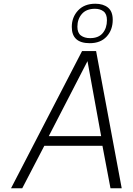

<svg xmlns="http://www.w3.org/2000/svg" viewBox="-20 -1007 710 1027"><path d="M419 -734H494L631 0H571L528 -227H217L99 0H39ZM521 -279 448 -680 241 -279ZM364 -863Q364 -915 397.5 -951Q431 -987 490 -987Q532 -987 557.5 -966.5Q583 -946 583 -901Q583 -847 550.5 -811.5Q518 -776 460 -776Q364 -776 364 -863ZM552 -899Q552 -932 534 -946Q516 -960 488 -960Q442 -960 418 -932.5Q394 -905 394 -864Q394 -831 413 -817Q432 -803 462 -803Q507 -803 529.5 -830Q552 -857 552 -899Z"/></svg>

Font: Exo Light
Style: Italic
Weight: 300
Italic angle: -9°
Designer: Natanael Gama
Foundry: Natanael Gama
Version: Version 1.500; ttfautohint (v1.6)